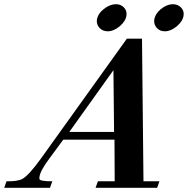

<svg xmlns="http://www.w3.org/2000/svg" viewBox="-121 -894 894 914"><path d="M638 -31 627 0H334L345 -31H425L424 -229H180L113 -138Q70 -80 67 -52Q66 -50 66.5 -47Q67 -44 67 -41Q71 -31 128 -31L117 0H-101L-90 -31Q-38 -30 -15 -42Q16 -59 73 -138L483 -710H555L562 -31ZM422 -266 419 -560 209 -266ZM664 -745Q640 -745 625.5 -761Q611 -777 613 -799Q618 -829 645 -851Q674 -874 702 -874Q725 -874 740.5 -858.5Q756 -843 753 -821Q750 -794 721 -769Q692 -745 664 -745ZM392 -745Q368 -745 353 -761Q338 -777 340 -799Q345 -829 373 -851Q402 -874 431 -874Q454 -874 469 -858.5Q484 -843 481 -821Q478 -794 449 -769Q420 -745 392 -745Z"/></svg>

Font: DG Didot
Style: Bold Italic
Weight: 700
Designer: David Gatwood, Takis Katsoulidis, and George D. Matthiopoulos
Foundry: David Gatwood
Version: Version 1.0